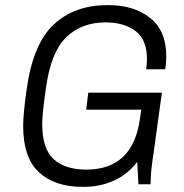

<svg xmlns="http://www.w3.org/2000/svg" viewBox="-20 -716 714 746"><path d="M626 -497Q626 -471 622 -447H548Q551 -468 551 -487Q551 -562 506.5 -595.5Q462 -629 390 -629Q297 -629 237.5 -571.5Q178 -514 159 -377Q144 -275 144 -234Q144 -138 188.5 -97.5Q233 -57 315 -57Q497 -57 524 -256L529 -290H315L323 -356H609L577 -123Q565 -50 565 0H518L513 -87Q476 -38 422 -14Q368 10 307 10H300Q193 10 131.5 -46.5Q70 -103 70 -227Q70 -275 84 -371Q108 -545 188.5 -620.5Q269 -696 397 -696H404Q500 -696 563 -646.5Q626 -597 626 -497Z"/></svg>

Font: Chivo Light Italic
Style: Regular
Weight: 300
Italic angle: -8.05°
Designer: Hector Gatti
Foundry: Omnibus-Type
Version: Version 1.007